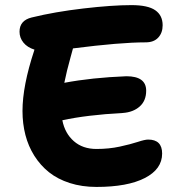

<svg xmlns="http://www.w3.org/2000/svg" viewBox="-20 -696 704 758"><path d="M360.8 42Q303.2 42 255.4 26.6Q207.5 11.2 173.3 -16.1Q139.2 -43.5 115.5 -81.1Q91.8 -118.7 80.3 -163.3Q68.8 -208 68.8 -257.8Q68.8 -356.9 115.2 -497.1Q115.2 -499 116.2 -500Q87.9 -508.8 72.5 -527.8Q57.1 -546.9 57.1 -570.8Q57.1 -615.2 105 -627Q196.3 -649.4 309.6 -662.6Q422.9 -675.8 499 -675.8Q564 -675.8 593 -655.5Q622.1 -635.3 622.1 -596.2Q622.1 -566.4 604.7 -547.6Q587.4 -528.8 555.2 -528.8Q454.6 -528.8 268.1 -504.9Q266.1 -496.6 258.5 -469.7Q251 -442.9 244.9 -418.2Q238.8 -393.6 233.9 -369.1Q342.3 -389.6 479 -395Q557.1 -395 557.1 -337.9Q557.1 -298.3 531.5 -275.6Q505.9 -252.9 464.8 -250Q322.3 -242.2 226.1 -221.2Q236.3 -169.4 271.5 -138.7Q306.6 -107.9 360.8 -107.9Q410.2 -107.9 452.9 -117.2Q495.6 -126.5 523.7 -135.7Q551.8 -145 564.9 -145Q620.1 -145 620.1 -89.8Q620.1 -28.3 551.8 6.8Q483.4 42 360.8 42Z"/></svg>

Font: Shantell Sans Bouncy
Style: Bold
Weight: 700
Designer: Stephen Nixon, Anya Danilova, Shantell Martin
Foundry: Arrow Type
Version: Version 1.006;[9816181b4]